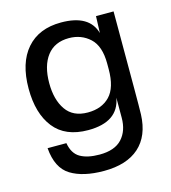

<svg xmlns="http://www.w3.org/2000/svg" viewBox="-110 -624 818 918"><g transform="rotate(-15 299.0 -165.5)"><path d="M533 -142Q533 -43 532 -11Q528 94 466.5 149Q405 204 292 204Q189 204 128 166.5Q67 129 59 29H152Q161 82 196.5 102.5Q232 123 292 123Q367 123 403 84Q439 45 439 -20V-119Q419 -4 270 -4Q157 -4 101 -75Q45 -146 45 -269Q45 -396 105.5 -465.5Q166 -535 276 -535Q416 -535 443 -438L446 -521H533ZM147 -269Q147 -187 182 -136.5Q217 -86 290 -86Q359 -86 399 -127.5Q439 -169 439 -260V-288Q439 -375 396.5 -414Q354 -453 293 -453Q222 -453 184.5 -404Q147 -355 147 -269Z"/></g></svg>

Font: Nacelle
Style: Regular
Weight: 400
Designer: Sora Sagano
Foundry: Sora Sagano
Version: Version 1.000;FEAKit 1.0